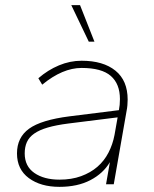

<svg xmlns="http://www.w3.org/2000/svg" viewBox="-20 -716 600 746"><path d="M211 10Q138 10 92 -24Q46 -58 46 -120Q46 -182 93 -216Q140 -250 250 -264L442 -288Q446 -308 446 -331Q446 -390 410.5 -421Q375 -452 297 -452Q223 -452 144 -387L129 -412Q166 -444 209 -462Q252 -480 297 -480Q381 -480 428.5 -441.5Q476 -403 476 -329Q476 -319 475 -307Q474 -295 472 -286L422 0H392L407 -86Q381 -42 331 -16Q281 10 211 10ZM211 -18Q258 -18 295 -31.5Q332 -45 358.5 -68Q385 -91 401.5 -123Q418 -155 425 -192L437 -260L245 -236Q198 -230 165.5 -220.5Q133 -211 113 -197Q93 -183 84.5 -164Q76 -145 76 -120Q76 -70 113.5 -44Q151 -18 211 -18ZM325 -554 257 -696H291L347 -554Z"/></svg>

Font: Celebes Thin
Style: Italic
Weight: 250
Italic angle: -10°
Designer: Anugrah Pasau
Foundry: Lafontype
Version: Version 1.000; ttfautohint (v1.8.4)